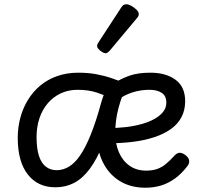

<svg xmlns="http://www.w3.org/2000/svg" viewBox="-20 -859 933 898"><path d="M63 -214Q63 -263 75 -308Q87 -353 110.5 -391.5Q134 -430 168 -458.5Q202 -487 247 -503Q292 -519 346 -519Q392 -519 430 -512Q468 -505 503 -493Q538 -481 575 -466Q549 -410 534 -353Q519 -296 519 -238Q519 -186 536.5 -146Q554 -106 586.5 -83.5Q619 -61 663 -61Q693 -61 714.5 -68.5Q736 -76 755 -91.5Q774 -107 794 -129Q808 -145 821 -144.5Q834 -144 848 -133Q862 -122 864.5 -109.5Q867 -97 858 -84Q829 -46 797.5 -23.5Q766 -1 732 9Q698 19 660 19Q590 19 539 -13Q488 -45 460.5 -101.5Q433 -158 433 -229Q433 -280 440.5 -322Q448 -364 459.5 -399Q471 -434 483 -461L518 -393Q472 -413 433 -426Q394 -439 343 -439Q300 -439 264.5 -422.5Q229 -406 203.5 -376Q178 -346 164.5 -306Q151 -266 151 -218Q151 -165 162 -130.5Q173 -96 194.5 -79.5Q216 -63 245 -63Q275 -63 302.5 -79.5Q330 -96 355 -132.5Q380 -169 404.5 -229.5Q429 -290 453 -378L519 -368Q492 -262 463 -188.5Q434 -115 400 -69.5Q366 -24 326.5 -3.5Q287 17 239 17Q157 17 110 -43Q63 -103 63 -214ZM846 -386Q846 -344 829 -311.5Q812 -279 780 -256Q748 -233 703.5 -218Q659 -203 604.5 -196Q550 -189 488 -189V-260Q529 -260 568 -264.5Q607 -269 641.5 -278.5Q676 -288 702 -302.5Q728 -317 743 -336Q758 -355 758 -379Q758 -411 736 -425Q714 -439 679 -439Q638 -439 600 -427Q562 -415 530 -391L509 -468Q548 -492 587 -505.5Q626 -519 684 -519Q756 -519 801 -486Q846 -453 846 -386ZM475 -610Q464 -610 449 -622Q434 -634 434 -644Q434 -647 435 -650Q436 -653 440 -660L547 -824Q552 -832 557.5 -835.5Q563 -839 571 -839Q581 -839 594.5 -831.5Q608 -824 618.5 -813.5Q629 -803 629 -794Q629 -787 626.5 -782.5Q624 -778 617 -770L494 -623Q482 -610 475 -610Z"/></svg>

Font: Playwrite AR
Style: Regular
Weight: 400
Designer: Veronika Burian, José Scaglione
Foundry: TypeTogether
Version: Version 1.002